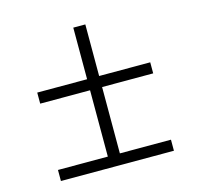

<svg xmlns="http://www.w3.org/2000/svg" viewBox="-88 -662 776 755"><g transform="rotate(-15 300.0 -285.0)"><path d="M70 0H530V-45H322V-315H530V-360H322V-570H273V-360H70V-315H273V-45H70Z"/></g></svg>

Font: JetBrains Mono Thin
Style: Regular
Weight: 100
Monospace: yes
Designer: Philipp Nurullin, Konstantin Bulenkov
Foundry: JetBrains
Version: Version 2.305